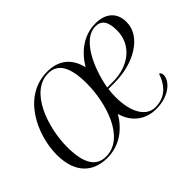

<svg xmlns="http://www.w3.org/2000/svg" viewBox="-105 -783 1030 1030"><g transform="rotate(-45 410.5 -268.0)"><path d="M218 10C314 10 382 -45 425 -117C449 -32 514 10 589 10C693 10 747 -50 747 -91C747 -103 742 -111 734 -114C709 -41 664 0 593 0C525 0 480 -72 480 -190C480 -207 482 -235 484 -248H529C682 -248 807 -326 807 -433C807 -504 762 -546 683 -546C593 -546 524 -491 480 -417C458 -508 397 -546 318 -546C128 -546 38 -341 38 -194C38 -55 112 10 218 10ZM219 0C151 0 107 -49 107 -184C107 -330 175 -536 315 -536C388 -536 423 -475 423 -351C423 -207 363 0 219 0ZM529 -258H485C508 -388 577 -535 672 -535C717 -535 739 -505 739 -438C739 -328 648 -258 529 -258Z"/></g></svg>

Font: Noto Serif Display Light
Style: Italic
Weight: 300
Italic angle: -12°
Designer: Monotype Design Team
Foundry: Monotype Imaging Inc.
Version: Version 2.009